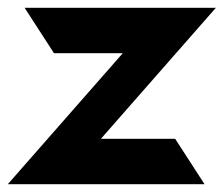

<svg xmlns="http://www.w3.org/2000/svg" viewBox="-45 -471 572 491"><path d="M-25 0H478L403 -116H213L507 -451H18L93 -335H269Z"/></svg>

Font: Charger Pro
Style: UltraNar
Weight: 900
Designer: Jasper
Foundry: Cannot Into Space Fonts
Version: Version 1.09